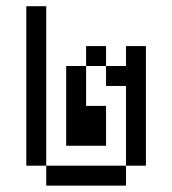

<svg xmlns="http://www.w3.org/2000/svg" viewBox="-20 -582 540 602"><path d="M125 -62.5H62.5V-562.5H125ZM125 -62.5H375V0H125ZM187.5 -375H250V-250H312.5V-125H187.5ZM250 -437.5H312.5V-375H250ZM312.5 -375H375V-437.5H437.5V-62.5H375V-312.5H312.5Z"/></svg>

Font: 寒蝉点阵体 16px
Style: Regular
Weight: 400
Designer: Designed by Warren2060
Foundry: ChillType
Version: Version 1.000